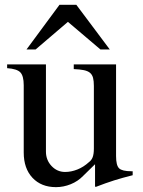

<svg xmlns="http://www.w3.org/2000/svg" viewBox="-20 -771 598 802"><path d="M534.2 -39.1Q491.2 -28.3 457 -17.6Q422.9 -6.8 379.9 9.8L377 7.8V-85L328.1 -37.1Q305.7 -13.7 275.4 -1.5Q245.1 10.7 213.9 10.7Q152.3 10.7 115.7 -28.3Q79.1 -67.4 79.1 -133.8V-415Q79.1 -454.1 64.9 -468.8Q50.8 -483.4 9.8 -486.3V-502H171.9V-137.7Q171.9 -102.5 195.3 -77.6Q218.8 -52.7 252 -52.7Q277.3 -52.7 303.2 -63Q329.1 -73.2 351.6 -93.8Q362.3 -101.6 367.2 -114.7Q372.1 -127.9 372.1 -150.4V-412.1Q372.1 -432.6 368.7 -445.8Q365.2 -459 356 -466.8Q346.7 -474.6 330.1 -478Q313.5 -481.4 288.1 -482.4V-502H464.8V-119.1Q464.8 -80.1 477.5 -67.9Q490.2 -55.7 528.3 -55.7H534.2ZM399.4 -564.5 263.7 -679.7 128.9 -564.5H90.8L228.5 -751H298.8L438.5 -564.5Z"/></svg>

Font: Jomolhari
Style: Regular
Weight: 400
Designer: Christopher J. Fynn
Foundry: Christopher  J.  Fynn (Karma Drubgy¸ Tenzin).
Version: Version 1.000